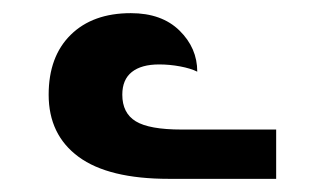

<svg xmlns="http://www.w3.org/2000/svg" viewBox="-20 -875 480 292"><path d="M237 -603Q145 -603 99.5 -636.5Q54 -670 54 -731Q54 -789 87.5 -822Q121 -855 179 -855Q226 -855 253 -828.5Q280 -802 280 -766Q270 -771 254 -774Q238 -777 222 -777Q195 -777 180.5 -765.5Q166 -754 166 -731Q166 -703 186.5 -690.5Q207 -678 256 -678H400V-603Z"/></svg>

Font: Noto Serif Armenian
Style: Bold
Weight: 700
Version: Version 2.007